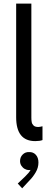

<svg xmlns="http://www.w3.org/2000/svg" viewBox="-20 -772 286 1061"><path d="M69.3 -124V-752H153.3V-122.1Q153.3 -107.4 155.3 -96.9Q157.2 -86.4 165.5 -78.4Q173.8 -70.3 191.4 -70.3Q199.2 -70.3 214.8 -74.2V2Q200.2 7.8 174.8 7.8Q69.3 7.8 69.3 -124ZM78.1 242.2 118.2 204.1Q141.1 182.1 148.9 167Q144 168 140.6 168Q128.4 168 116.9 161.6Q105.5 155.3 98.1 143.8Q90.8 132.3 90.8 118.2Q90.8 96.2 105.5 81.8Q120.1 67.4 140.6 68.4Q163.6 67.4 178 83.3Q192.4 99.1 192.4 126Q192.4 154.8 177.2 180.4Q162.1 206.1 144.5 223.6L102.5 268.6Z"/></svg>

Font: Reddit Sans Fudge
Style: Regular
Weight: 400
Designer: Stephen Hutchings
Foundry: Reddit
Version: Version 1.011